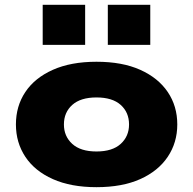

<svg xmlns="http://www.w3.org/2000/svg" viewBox="-20 -765 800 796"><path d="M380 11Q274 11 199 -22.5Q124 -56 85 -115Q46 -174 46 -249Q46 -325 85 -383.5Q124 -442 199 -475.5Q274 -509 380 -509Q487 -509 561.5 -475.5Q636 -442 675.5 -383.5Q715 -325 715 -249Q715 -174 675.5 -115Q636 -56 561.5 -22.5Q487 11 380 11ZM380 -137Q446 -137 480.5 -168.5Q515 -200 515 -249Q515 -299 480.5 -330Q446 -361 380 -361Q314 -361 279.5 -330Q245 -299 245 -249Q245 -200 279.5 -168.5Q314 -137 380 -137ZM427 -579V-745H603V-579ZM157 -579V-745H333V-579Z"/></svg>

Font: Nunito Sans 10pt Expanded Black
Style: Regular
Weight: 900
Width: 7
Designer: Vernon Adams
Foundry: Vernon Adams
Version: Version 3.101;gftools[0.9.27]